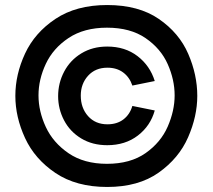

<svg xmlns="http://www.w3.org/2000/svg" viewBox="-20 -727 845 763"><path d="M41 -346Q41 -431 79.5 -514Q118 -597 200.5 -652Q283 -707 406 -707Q531 -707 611.5 -651.5Q692 -596 728 -513Q764 -430 764 -346Q764 -265 727.5 -181.5Q691 -98 610.5 -41Q530 16 406 16Q283 16 200.5 -39.5Q118 -95 79.5 -178.5Q41 -262 41 -346ZM674 -348Q674 -410 646.5 -472Q619 -534 558.5 -575.5Q498 -617 405 -617Q314 -617 252.5 -576Q191 -535 162 -473Q133 -411 133 -348Q133 -285 162 -222.5Q191 -160 252.5 -118Q314 -76 405 -76Q498 -76 558.5 -118.5Q619 -161 646.5 -224Q674 -287 674 -348ZM211 -345Q211 -397 235 -442.5Q259 -488 303.5 -515Q348 -542 406 -542Q477 -542 526.5 -504Q576 -466 595 -405L506 -387Q495 -420 469.5 -439Q444 -458 407 -458Q359 -458 330 -426Q301 -394 301 -347Q301 -298 330 -265.5Q359 -233 407 -233Q445 -233 470.5 -252.5Q496 -272 506 -306L595 -288Q578 -227 528 -188.5Q478 -150 406 -150Q347 -150 302.5 -177Q258 -204 234.5 -249Q211 -294 211 -345Z"/></svg>

Font: Be Vietnam ExtraBold
Style: Regular
Weight: 800
Designer: Gabriel Lam
Foundry: TypeRant
Version: Version 4.000